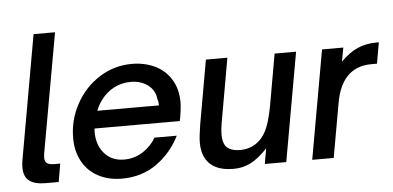

<svg xmlns="http://www.w3.org/2000/svg" viewBox="-52 -866 2006 980"><g transform="rotate(-5 951.0 -376.0)"><path d="M145 0Q90 0 62 -21Q34 -42 34 -90Q34 -111 38 -131L150 -763H260L152 -158Q149 -142 149 -129Q149 -110 160.5 -101.5Q172 -93 197 -93H228L212 0Z M305 -217Q305 -309 349 -390Q393 -471 469 -519.5Q545 -568 636 -568Q700 -568 752.5 -543.5Q805 -519 836 -469.5Q867 -420 867 -349Q866 -313 855 -256H418Q417 -250 417 -237Q417 -171 454.5 -128Q492 -85 555 -85Q608 -85 651 -112.5Q694 -140 719 -183H833Q790 -97 714 -43Q638 11 536 11Q465 11 412.5 -18Q360 -47 332.5 -98.5Q305 -150 305 -217ZM756 -345Q756 -365 751 -376Q747 -422 711 -449.5Q675 -477 623 -477Q576 -477 536.5 -456.5Q497 -436 469 -398Q453 -377 440 -345Z M955 -80Q947 -106 947 -138Q947 -166 957 -229L1015 -557H1125L1067 -228Q1061 -194 1061 -169Q1061 -131 1075 -110Q1097 -82 1149 -82Q1208 -82 1249 -120Q1275 -144 1291.5 -185Q1308 -226 1321 -296L1367 -557H1477L1378 0H1268L1282 -79Q1238 -32 1197.5 -10.5Q1157 11 1108 11Q985 11 955 -80Z M1511 0 1610 -557H1719L1706 -486Q1749 -530 1793 -549Q1837 -568 1892 -568H1902L1883 -460H1853Q1787 -460 1742 -423Q1687 -377 1670 -275L1621 0Z"/></g></svg>

Font: Open Sauce One Medium Italic
Style: Regular
Weight: 500
Italic angle: -10°
Designer: Alfredo Marco Pradil
Foundry: Creative Sauce Fz LLC
Version: Version 1.477